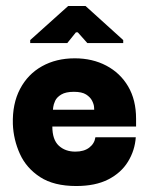

<svg xmlns="http://www.w3.org/2000/svg" viewBox="-20 -612 514 642"><path d="M235 10Q160 10 114 -20Q68 -50 46.5 -97.5Q25 -145 23 -197Q21 -265 47 -314.5Q73 -364 120.5 -390.5Q168 -417 230 -417Q289 -417 335.5 -392.5Q382 -368 408.5 -323Q435 -278 435 -215Q435 -215 435 -204.5Q435 -194 435 -189H155Q155 -145 176.5 -125Q198 -105 232 -105Q261 -105 278.5 -118.5Q296 -132 299 -153H434Q431 -109 408 -71.5Q385 -34 342 -12Q299 10 235 10ZM157 -245H295Q295 -245 294.5 -254Q294 -263 288 -275Q282 -287 268 -296Q254 -305 227 -305Q200 -305 185 -296Q170 -287 164.5 -275Q159 -263 158 -254Q157 -245 157 -245ZM81 -468V-478L208 -592H266L392 -478V-468H272L240 -504H234L205 -468Z"/></svg>

Font: Darker Grotesque Light Black
Style: Regular
Weight: 900
Version: Version 1.000;gftools[0.9.28]